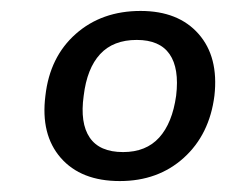

<svg xmlns="http://www.w3.org/2000/svg" viewBox="-20 -745 413 351"><path d="M237 -725Q306 -725 343 -683Q380 -641 372 -570Q363 -499 316 -456.5Q269 -414 199 -414Q128 -414 91 -456.5Q54 -499 63 -570Q71 -641 118.5 -683Q166 -725 237 -725ZM205 -467Q247 -467 271 -493.5Q295 -520 302 -570Q308 -620 290 -646Q272 -672 230 -672Q187 -672 163 -646Q139 -620 133 -570Q126 -520 144 -493.5Q162 -467 205 -467Z"/></svg>

Font: Aleo
Style: Italic
Weight: 400
Italic angle: -7°
Designer: Alessio Laiso
Foundry: Alessio Laiso
Version: Version 2.001;gftools[0.9.29]